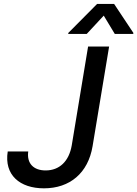

<svg xmlns="http://www.w3.org/2000/svg" viewBox="-20 -969 713 998"><path d="M437.9 -727.3 353 -213.8C338.8 -130 288.4 -83.1 217.3 -83.1C154.5 -83.1 118.3 -119.3 126.8 -181.8H20.2C0.7 -59.3 83.1 9.9 208.5 9.9C343 9.9 438.2 -69.6 461.3 -209.5L547.2 -727.3ZM334.5 -792.6H430.8L519.2 -887.8L576.7 -792.6H672.6L673.3 -797.9L573.2 -948.5H484.7L335.2 -797.9Z"/></svg>

Font: Margiela Sans Medium
Style: Italic
Weight: 500
Italic angle: -9.39999°
Designer: Stefan Endress, Andreas Faust
Version: Version 1.100;FEAKit 1.0